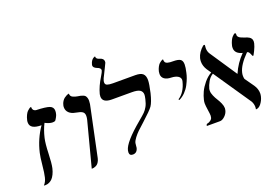

<svg xmlns="http://www.w3.org/2000/svg" viewBox="-100 -1059 2013 1382"><g transform="rotate(-20 906.0 -367.5)"><path d="M64 -50.8Q71.3 -80.1 77.1 -140.6Q83 -200.7 89.8 -230Q113.3 -330.6 169.9 -412.1Q83 -412.1 83 -463.9Q83 -476.1 85 -481.9Q89.8 -502.9 97.7 -518.8Q105.5 -534.7 113.3 -542.5Q121.1 -550.3 128.2 -555.2Q135.3 -560.1 139.6 -561L144 -562Q142.6 -533.7 168 -527.8Q244.1 -525.4 271.5 -515.1Q298.8 -504.9 298.8 -476.1Q298.8 -462.4 294.9 -449.2Q293.5 -442.4 286.1 -428.7Q278.8 -415 272 -407.2Q261.7 -403.8 252.9 -403.8Q228.5 -403.8 195.8 -420.9Q172.9 -377 159.2 -318.8Q149.9 -278.8 147.5 -203.9Q145 -128.9 137.2 -94.2Q131.3 -69.3 122.1 -50.8Q112.8 -32.2 103.5 -22.2Q94.2 -12.2 83 -6.3Q71.8 -0.5 63.7 1.2Q55.7 2.9 47.9 2.9L37.1 2Q57.1 -19.5 64 -50.8Z M402.3 5.9 491.7 -335.9Q495.6 -352.1 495.6 -365.2Q495.6 -388.2 480.7 -397.7Q465.8 -407.2 431.6 -413.1Q399.9 -418.5 382.3 -435.5Q364.7 -452.6 364.7 -478Q364.7 -488.3 366.7 -494.1Q370.1 -509.8 378.2 -522.2Q386.2 -534.7 395.3 -541.3Q404.3 -547.9 412.8 -552.2Q421.4 -556.6 427.2 -557.6L432.6 -559.1V-556.2Q432.6 -546.9 437.5 -539.8Q442.4 -532.7 451.9 -528.6Q461.4 -524.4 467.3 -522.9L484.4 -519Q499.5 -516.6 507.6 -514.9Q515.6 -513.2 525.6 -509Q535.6 -504.9 540.3 -499.3Q544.9 -493.7 548.3 -484.1Q551.8 -474.6 551.8 -460.9Q551.8 -438.5 543.5 -405.8L468.8 -50.8Q465.3 -35.6 458.7 -24.4Q452.1 -13.2 445.1 -7.6Q438 -2 429.4 1.2Q420.9 4.4 415.8 5.1Q410.6 5.9 405.8 5.9Z M699.2 -558.1Q698.2 -554.2 698.2 -546.9Q698.2 -530.8 712.9 -525.4Q727.5 -520 756.3 -520H926.3Q967.3 -520 984.4 -504.9Q1001.5 -489.7 1001.5 -456.1Q1001.5 -428.2 986.3 -360.8Q970.7 -296.9 952.1 -269.5Q935.5 -245.6 865.2 -182.1L813.5 -134.8Q797.4 -119.1 781.2 -98.1Q765.1 -77.1 761.2 -61Q759.8 -52.7 759 -41.3Q758.3 -29.8 757.3 -24.9Q748.5 11.2 716.3 11.2Q690.4 11.2 690.4 -14.2Q690.4 -18.1 692.4 -29.8Q705.6 -87.4 842.3 -201.2Q877 -230 891.6 -244.6Q906.2 -259.3 917.5 -279.8Q928.7 -299.8 936 -332Q941.4 -355 941.4 -365.2Q941.4 -389.2 923.6 -401.1Q905.8 -413.1 861.3 -413.1H709.5Q638.2 -413.1 638.2 -460.9Q638.2 -467.3 640.1 -479Q654.3 -534.2 693.4 -597.2Q709.5 -624 711.4 -632.8Q712.4 -634.8 712.4 -638.2Q712.4 -653.8 686 -663.1Q659.2 -673.8 659.2 -690.9Q659.2 -691.9 659.7 -694.3Q660.2 -696.8 660.2 -698.2Q662.6 -707.5 666 -715.1Q669.4 -722.7 673.1 -727.3Q676.8 -731.9 680.7 -735.6Q684.6 -739.3 688.5 -741.2L694.3 -744.1Q697.3 -745.1 699.2 -745.6L701.2 -746.1Q699.2 -726.6 725.1 -719.2Q756.3 -710.9 756.3 -688Q756.3 -682.1 755.4 -678.2Q754.4 -675.8 738 -642.1Q721.7 -608.4 718.3 -602.1Q703.1 -574.7 699.2 -558.1Z M1164.1 -243.2 1159.7 -250Q1211.4 -282.7 1231 -360.8Q1232.9 -368.7 1232.9 -372.1Q1232.9 -391.1 1214.8 -402.3Q1196.8 -413.6 1165 -415Q1130.9 -415.5 1112.3 -429.4Q1093.8 -443.4 1093.8 -467.8Q1093.8 -473.1 1095.7 -486.8Q1100.1 -505.4 1107.9 -519.8Q1115.7 -534.2 1123.3 -541.3Q1130.9 -548.3 1137.9 -552.7Q1145 -557.1 1149.4 -558.1L1153.8 -559.1V-554.2Q1153.8 -542.5 1158.9 -535.2Q1164.1 -527.8 1175 -525.1Q1186 -522.5 1193.8 -521.7Q1201.7 -521 1215.8 -521Q1255.4 -521 1271.5 -510.7Q1287.6 -500.5 1287.6 -471.2Q1287.6 -448.2 1278.8 -411.1Q1274.9 -392.1 1267.3 -371.3Q1259.8 -350.6 1246.6 -325.2Q1233.4 -299.8 1211.9 -277.6Q1190.4 -255.4 1164.1 -243.2Z M1809.6 -441.9Q1804.7 -420.4 1790 -390.1Q1775.4 -359.9 1771.5 -359.9Q1767.6 -359.9 1764.4 -369.4Q1761.2 -378.9 1755.1 -388.9Q1749 -398.9 1739.3 -399.9Q1668.9 -329.6 1656.2 -273.9Q1653.3 -262.2 1653.3 -250Q1653.3 -237.8 1656.2 -226.1L1706.5 -154.8Q1727.5 -123.5 1727.5 -89.8Q1727.5 -78.6 1724.1 -64.9Q1717.3 -37.6 1699.5 -14.4Q1681.6 8.8 1659.2 8.8Q1661.1 -4.9 1661.1 -8.8Q1661.1 -33.2 1649.4 -54.2L1455.6 -338.9Q1431.2 -324.7 1415.8 -297.6Q1400.4 -270.5 1393.6 -244.1Q1392.6 -239.3 1392.6 -230Q1392.6 -212.9 1401.9 -191.7Q1411.1 -170.4 1422.4 -153.1Q1433.6 -135.7 1442.9 -114.5Q1452.1 -93.3 1452.1 -76.2Q1452.1 -69.8 1450.2 -62Q1445.3 -38.1 1425.3 -19Q1405.3 0 1387.2 0H1287.6Q1286.1 -1.5 1286.1 -2.9Q1286.1 -6.8 1289.1 -10.7Q1292 -14.6 1295.4 -15.1Q1307.6 -16.6 1320.6 -26.1Q1333.5 -35.6 1335.4 -46.9Q1337.4 -54.7 1337.4 -61Q1337.4 -73.2 1332.3 -106.9Q1327.1 -140.6 1327.1 -158.2Q1327.1 -170.4 1330.6 -184.1Q1336.9 -211.9 1350.3 -241.2Q1363.8 -270.5 1389.6 -302Q1415.5 -333.5 1447.3 -351.1L1424.3 -384.8Q1404.3 -416.5 1404.3 -449.2Q1404.3 -461.9 1407.2 -475.1Q1418 -517.6 1460.4 -554.2H1472.2Q1470.2 -536.6 1470.2 -528.8Q1470.2 -503.9 1482.4 -484.9L1620.1 -278.8L1621.6 -276.9Q1652.8 -350.1 1708.5 -405.8Q1652.3 -420.4 1652.3 -463.9Q1652.3 -476.1 1654.3 -481.9Q1658.7 -501 1665.8 -516.1Q1672.9 -531.2 1679.4 -539.1Q1686 -546.9 1692.1 -551.8Q1698.2 -556.6 1702.1 -557.6L1705.6 -559.1Q1710.4 -554.2 1710.4 -547.9V-540Q1710.4 -531.7 1720.2 -523.4Q1730 -515.1 1760.3 -504.9Q1770.5 -502 1777.6 -499.3Q1784.7 -496.6 1793.5 -491Q1802.2 -485.4 1806.9 -476.6Q1811.5 -467.8 1811.5 -456.1Q1811.5 -451.7 1809.6 -441.9Z"/></g></svg>

Font: Linux Libertine G
Style: Italic
Weight: 400
Italic angle: -12°
Designer: Philipp H. Poll
Foundry: Philipp H. Poll
Version: Version 5.1.3